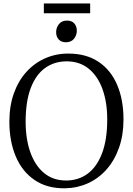

<svg xmlns="http://www.w3.org/2000/svg" viewBox="-20 -1054 752 1086"><path d="M349 11Q246 12.5 175.5 -35.8Q105 -84 69 -169.5Q33 -255 33 -365.5Q33 -455 58.5 -526.2Q84 -597.5 129.8 -647.8Q175.5 -698 236 -724.5Q296.5 -751 366 -751Q467 -751 536.5 -705Q606 -659 642.2 -575Q678.5 -491 678.5 -378.5Q678.5 -290 653.2 -218.5Q628 -147 583 -96Q538 -45 478.2 -17.8Q418.5 9.5 349 11ZM354 -33Q423.5 -33 475.8 -71.5Q528 -110 557.2 -187Q586.5 -264 586.5 -378.5Q586.5 -475 560 -549Q533.5 -623 482.2 -665Q431 -707 357 -707Q287.5 -707 235.2 -669.5Q183 -632 154 -556.2Q125 -480.5 125 -365.5Q125 -268 151.5 -193Q178 -118 229 -75.5Q280 -33 354 -33ZM352 -815Q326 -815 311.8 -831Q297.5 -847 297.5 -872Q297.5 -897.5 313.2 -917.5Q329 -937.5 359 -937.5H360Q386 -937.5 400.2 -921.5Q414.5 -905.5 414.5 -880Q414.5 -855 398.8 -835Q383 -815 353 -815ZM490 -1034.5V-979H228V-1034.5Z"/></svg>

Font: Merriweather 36pt Light
Style: Regular
Weight: 300
Designer: Eben Sorkin
Foundry: Eben Sorkin
Version: Version 2.100